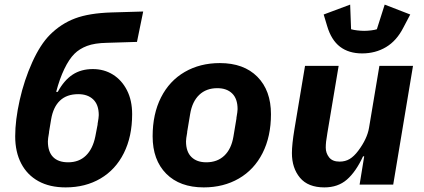

<svg xmlns="http://www.w3.org/2000/svg" viewBox="-20 -802 1840 834"><path d="M46 -210Q46 -280 65.5 -367Q85 -454 120 -531.5Q155 -609 197 -651Q245 -699 306 -722Q367 -745 465 -748L602 -752L575 -620L444 -616Q391 -615 358 -602.5Q325 -590 303 -568Q280 -545 259.5 -502.5Q239 -460 224 -403H231Q258 -453 295 -477.5Q332 -502 383 -502Q432 -502 470.5 -478Q509 -454 531.5 -410Q554 -366 554 -306Q554 -209 518 -137Q482 -65 416.5 -26.5Q351 12 265 12Q196 12 147 -15Q98 -42 72 -92Q46 -142 46 -210ZM394 -209 404 -261V-264Q409 -292 409 -302Q409 -347 385 -370Q361 -393 320 -393Q270 -393 240.5 -365Q211 -337 202 -283L193 -229V-226Q188 -199 188 -188Q188 -143 210.5 -120Q233 -97 276 -97Q323 -97 353 -126Q383 -155 394 -209Z M643 -210Q643 -307 679.5 -379Q716 -451 782.5 -489.5Q849 -528 935 -528Q1039 -528 1098 -468.5Q1157 -409 1157 -306Q1157 -209 1120.5 -137Q1084 -65 1017.5 -26.5Q951 12 865 12Q761 12 702 -47.5Q643 -107 643 -210ZM994 -209 1007 -287V-290Q1012 -318 1012 -328Q1012 -373 988.5 -396Q965 -419 924 -419Q876 -419 845.5 -390Q815 -361 806 -307L793 -229V-226Q788 -199 788 -188Q788 -143 811.5 -120Q835 -97 876 -97Q924 -97 954.5 -126Q985 -155 994 -209Z M1562 -123H1557Q1526 -56 1487 -22Q1448 12 1389 12Q1318 12 1283 -30Q1248 -72 1248 -137Q1248 -175 1259 -241L1305 -516H1451L1402 -224L1401 -217Q1395 -185 1395 -161Q1395 -137 1409.5 -118.5Q1424 -100 1455 -100Q1480 -100 1499 -111.5Q1518 -123 1536 -147Q1575 -199 1583 -247L1628 -516H1774L1688 0H1542ZM1401 -689 1386 -739 1501 -782 1505 -675Q1515 -672 1531.5 -670Q1548 -668 1562 -668Q1576 -668 1592 -670Q1608 -672 1617 -675L1651 -782L1762 -739L1732 -682Q1703 -625 1657 -597.5Q1611 -570 1553 -570Q1495 -570 1457 -599Q1419 -628 1401 -689Z"/></svg>

Font: iA Writer Mono V
Style: Regular
Weight: 400
Italic angle: -9.5°
Designer: Mike Abbink, Paul van der Laan, Pieter van Rosmalen
Foundry: Bold Monday
Version: Version 2.000